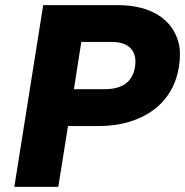

<svg xmlns="http://www.w3.org/2000/svg" viewBox="-20 -731 724 751"><path d="M36 0H208L246 -238H365C408 -238 447 -243 484 -254C582 -283 661 -351 680 -470C685 -504 686 -536 678 -566C653 -657 569 -711 440 -711H149ZM269 -382 298 -567H417C485 -567 518 -531 508 -469C498 -409 457 -382 388 -382Z"/></svg>

Font: Asimov Pro
Style: UltObl
Weight: 900
Designer: Google
Version: Version 2.000980; 2014